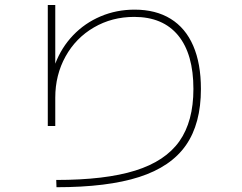

<svg xmlns="http://www.w3.org/2000/svg" viewBox="-20 -742 978 775"><path d="M760.7 -382.8Q760.7 -523.9 699.2 -598.9Q637.7 -673.8 521.5 -673.8Q432.1 -673.8 359.1 -631.3Q286.1 -588.9 244.6 -514.2Q203.1 -439.5 203.1 -347.7V-233.4H172.9V-721.7H203.1V-484.9Q228 -550.3 275.1 -599.6Q322.3 -648.9 386.2 -676Q450.2 -703.1 523.4 -703.1Q608.9 -703.1 668.9 -666Q729 -628.9 760 -557.1Q791 -485.4 791 -382.8Q791 -242.7 730.5 -155.8Q669.9 -68.8 542 -27.6Q414.1 13.7 208 13.7L207 -15.6Q404.8 -15.6 525.9 -53.5Q647 -91.3 703.9 -171.6Q760.7 -252 760.7 -382.8Z"/></svg>

Font: Pretendard Thin
Style: Regular
Weight: 100
Designer: Base glyphs from Inter by Rasmus Andersson; Hangeul glyphs from Noto Sans CJK(Source Han Sans) by Jang Soo-young and Kan
Foundry: Kil Hyung-jin
Version: Version 1.309